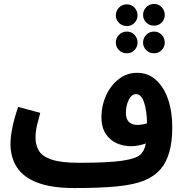

<svg xmlns="http://www.w3.org/2000/svg" viewBox="-20 -932 928 973"><path d="M357 21Q241 21 169.5 -6.5Q98 -34 65.5 -84.5Q33 -135 33 -204Q33 -232 39 -266Q45 -300 54 -332.5Q63 -365 72 -390L184 -360Q176 -332 168 -299Q160 -266 160 -233Q160 -198 176.5 -169Q193 -140 241 -123.5Q289 -107 382 -107Q527 -107 599 -117.5Q671 -128 693 -150Q702 -159 708.5 -171.5Q715 -184 719 -205Q700 -198 680 -194.5Q660 -191 645 -191Q604 -191 569.5 -207Q535 -223 514.5 -256Q494 -289 494 -338Q494 -396 517 -447Q540 -498 581 -530.5Q622 -563 675 -563Q731 -563 771 -526.5Q811 -490 832 -428Q853 -366 853 -287Q853 -212 837.5 -159.5Q822 -107 794 -75Q762 -38 710.5 -17Q659 4 574 12.5Q489 21 357 21ZM618 -359Q618 -328 634 -313.5Q650 -299 675 -299Q700 -299 725 -307Q724 -372 710 -413.5Q696 -455 669 -455Q647 -455 632.5 -426Q618 -397 618 -359ZM761 -802Q737 -802 721 -818Q705 -834 705 -856Q705 -879 721 -895.5Q737 -912 761 -912Q784 -912 799.5 -895.5Q815 -879 815 -856Q815 -834 799.5 -818Q784 -802 761 -802ZM623 -800Q599 -800 583 -816Q567 -832 567 -854Q567 -877 583 -893.5Q599 -910 623 -910Q646 -910 661.5 -893.5Q677 -877 677 -854Q677 -832 661.5 -816Q646 -800 623 -800ZM623 -662Q599 -662 583 -678Q567 -694 567 -716Q567 -739 583 -755.5Q599 -772 623 -772Q646 -772 661.5 -755.5Q677 -739 677 -716Q677 -694 661.5 -678Q646 -662 623 -662ZM761 -662Q737 -662 721 -678Q705 -694 705 -716Q705 -739 721 -755.5Q737 -772 761 -772Q784 -772 799.5 -755.5Q815 -739 815 -716Q815 -694 799.5 -678Q784 -662 761 -662Z"/></svg>

Font: Noto Sans Arabic ExtCond
Style: Bold
Weight: 700
Width: 2
Designer: Monotype Design Team, Nadine Chahine, Nizar Qandah and Khaled Hosny
Foundry: Monotype Imaging Inc.
Version: Version 2.012; ttfautohint (v1.8.4.7-5d5b)